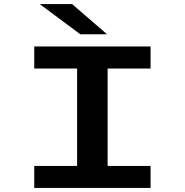

<svg xmlns="http://www.w3.org/2000/svg" viewBox="-20 -930 915 950"><path d="M149.5 0V-109H361.5V-591H149.5V-700H725V-591H512.5V-109H725V0ZM377 -760.5 176.5 -910H336.5L509.5 -760.5Z"/></svg>

Font: Trispace SemiExpanded SemiBold
Style: Regular
Weight: 600
Width: 6
Designer: Tyler Finck
Foundry: Etcetera Type Company
Version: Version 1.210; ttfautohint (v1.8.3)